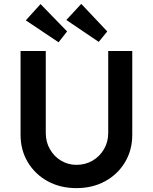

<svg xmlns="http://www.w3.org/2000/svg" viewBox="-20 -964 788 990"><path d="M374 6Q291 6 226 -29.5Q161 -65 123.5 -127.5Q86 -190 86 -269V-701H216V-278Q216 -232 237.5 -194.5Q259 -157 295 -135.5Q331 -114 374 -114Q420 -114 457 -135.5Q494 -157 516 -194.5Q538 -232 538 -278V-701H662V-269Q662 -190 624.5 -127.5Q587 -65 522 -29.5Q457 6 374 6ZM489 -748 322 -861 399 -944 533 -802ZM282 -746 113 -859 189 -943 326 -802Z"/></svg>

Font: Readex Pro Medium
Style: Regular
Weight: 500
Designer: Bonnie Shaver-Troup, Thomas Jockin
Foundry: Lexend
Version: Version 1.204; ttfautohint (v1.8.4.7-5d5b)